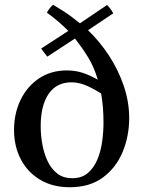

<svg xmlns="http://www.w3.org/2000/svg" viewBox="-20 -776 607 807"><path d="M273 11Q202 11 149.5 -20Q97 -51 68 -105.5Q39 -160 39 -230Q39 -299 66.5 -356Q94 -413 144 -446.5Q194 -480 261 -480Q295 -480 325.5 -470.5Q356 -461 391 -441Q376 -493 351 -534Q326 -575 295 -614L179 -538Q172 -546 165.5 -555Q159 -564 153 -572L267 -646Q251 -663 226.5 -684Q202 -705 177 -723Q182 -732 188.5 -740.5Q195 -749 203 -756Q230 -740 248.5 -728Q267 -716 282 -704.5Q297 -693 316 -678L430 -755Q447 -738 456 -720L350 -649Q399 -602 438 -542.5Q477 -483 500 -415.5Q523 -348 523 -280Q523 -204 495.5 -137.5Q468 -71 412.5 -30Q357 11 273 11ZM405 -383Q365 -408 336.5 -419Q308 -430 280 -430Q218 -430 184.5 -381.5Q151 -333 151 -245Q151 -210 157.5 -172Q164 -134 179 -101Q194 -68 219.5 -47.5Q245 -27 284 -27Q324 -27 349.5 -49Q375 -71 389.5 -106Q404 -141 409.5 -182Q415 -223 415 -261Q415 -328 405 -383Z"/></svg>

Font: Tiro Kannada
Style: Regular
Weight: 400
Designer: Kannada: John Hudson & Fiona Ross. Latin: John Hudson.
Foundry: Tiro Typeworks Ltd.
Version: Version 1.52